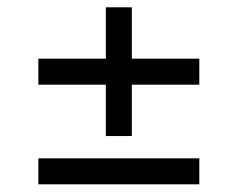

<svg xmlns="http://www.w3.org/2000/svg" viewBox="-20 -608 640 517"><path d="M83.3 -450H516.7V-380H83.3ZM335 -588.3V-241.7H265V-588.3ZM83.3 -181.7H516.7V-111.7H83.3Z"/></svg>

Font: Epunda Slab Light
Style: Regular
Weight: 300
Designer: Simon Atzbach
Foundry: typofactur
Version: Version 1.102